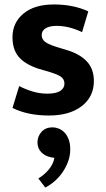

<svg xmlns="http://www.w3.org/2000/svg" viewBox="-20 -507 475 861"><path d="M348 -363Q289 -391 234 -391Q202 -391 184.5 -380Q167 -369 167 -350Q167 -331 182.5 -319Q198 -307 245 -293L275 -284Q337 -266 369 -232Q401 -198 401 -144Q401 -73 346.5 -31Q292 11 199 11Q104 11 36 -23L66 -121Q95 -106 127 -96.5Q159 -87 192 -87Q232 -87 250.5 -99.5Q269 -112 269 -132Q269 -153 251 -164.5Q233 -176 183 -190L152 -199Q92 -219 64 -252Q36 -285 36 -340Q36 -405 85 -446Q134 -487 222 -487Q309 -487 376 -456ZM207 198Q182 193 165 175.5Q148 158 148 131Q148 105 166 84.5Q184 64 216 64Q229 64 243 69.5Q257 75 268.5 86.5Q280 98 287.5 117Q295 136 295 163Q295 191 285.5 217Q276 243 260.5 265.5Q245 288 225 305.5Q205 323 183 334L152 293Q178 278 198.5 253.5Q219 229 224 201Z"/></svg>

Font: Mukta Mahee
Style: Bold
Weight: 700
Designer: Shuchita Grover, Noopur Datye, Girish Dalvi, Yashodeep Gholap
Foundry: Ek Type
Version: Version 2.538;PS 1.000;hotconv 16.6.51;makeotf.lib2.5.65220;